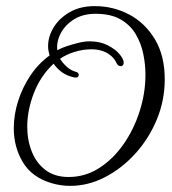

<svg xmlns="http://www.w3.org/2000/svg" viewBox="-20 -584 562 627"><path d="M209 23Q178 23 148 14Q84 -5 54.5 -54.5Q25 -104 25 -165Q25 -209 39 -253.5Q53 -298 79 -337Q105 -376 142 -403Q137 -420 137 -433Q137 -465 155.5 -495Q174 -525 208 -544.5Q242 -564 290 -564Q350 -564 402 -536.5Q454 -509 486 -455.5Q518 -402 518 -325Q518 -256 492 -193.5Q466 -131 422 -82.5Q378 -34 323 -5.5Q268 23 209 23ZM204 -6Q258 -6 303.5 -35Q349 -64 383 -112.5Q417 -161 436 -220.5Q455 -280 455 -340Q455 -373 448 -407.5Q441 -442 423.5 -472Q406 -502 374 -520.5Q342 -539 292 -539Q251 -539 222 -521Q193 -503 178.5 -475.5Q164 -448 167 -420Q182 -428 199 -433.5Q216 -439 232 -443Q253 -449 273 -449Q306 -449 331 -436.5Q356 -424 370 -407.5Q384 -391 384 -379Q384 -371 377 -368H374Q366 -368 361 -377Q359 -383 352 -392Q345 -401 334 -408Q312 -423 278 -423Q251 -423 223.5 -414.5Q196 -406 176 -392Q184 -379 197.5 -366.5Q211 -354 229 -349Q237 -347 237 -340Q237 -329 223 -331Q199 -336 182.5 -348Q166 -360 155 -376Q113 -337 91 -281Q69 -225 69 -170Q69 -126 84 -88.5Q99 -51 129 -28.5Q159 -6 204 -6Z"/></svg>

Font: Gwendolyn
Style: Bold
Weight: 700
Designer: Robert E. Leuschke
Foundry: Robert E. Leuschke
Version: Version 1.010; ttfautohint (v1.8.3)